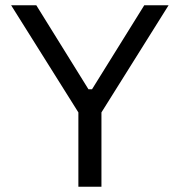

<svg xmlns="http://www.w3.org/2000/svg" viewBox="-20 -710 683 730"><path d="M278 0V-282.6L22.3 -690H118L316.4 -370.5H329.8L528.5 -690H621L365.7 -282.6V0Z"/></svg>

Font: Mozilla Text ExtraLight
Style: Regular
Weight: 200
Designer: Studio DRAMA
Foundry: Studio DRAMA
Version: Version 1.000